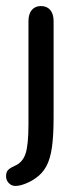

<svg xmlns="http://www.w3.org/2000/svg" viewBox="-25 -415 264 634"><path d="M152 -28V-345Q152 -369 141 -382Q130 -395 110 -395Q91 -395 80 -382Q69 -369 69 -345V-5Q69 63 59.5 92Q50 121 25 132Q11 138 3 145Q-5 152 -5 167Q-5 180 4 189.5Q13 199 26 199Q40 199 59 191.5Q78 184 93 173Q115 158 128 134Q141 110 146.5 71.5Q152 33 152 -28Z"/></svg>

Font: Beiruti Medium
Style: Regular
Weight: 500
Designer: Arlette Boutros
Foundry: Boutros
Version: Version 1.41